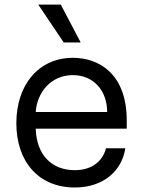

<svg xmlns="http://www.w3.org/2000/svg" viewBox="-20 -804 622 835"><path d="M305.4 11.4C431.1 11.4 510.7 -62.5 524.9 -159.1H441.1C425.4 -99.4 375.7 -63.9 305.4 -63.9C207 -63.9 139.2 -127.5 135.3 -244.3H531.2V-279.8C531.2 -483 410.5 -552.6 296.9 -552.6C149.1 -552.6 51.1 -436.1 51.1 -268.5C51.1 -100.9 147.7 11.4 305.4 11.4ZM135.3 -316.8C141 -401.6 201 -477.3 296.9 -477.3C387.8 -477.3 446 -409.1 446 -316.8ZM146.3 -784.1 257.1 -619.3H331L244.3 -784.1Z"/></svg>

Font: Magic Ui Pro
Style: Regular
Weight: 400
Designer: Stefan Endress, Andreas Faust
Version: Version 1.000;FEAKit 1.0